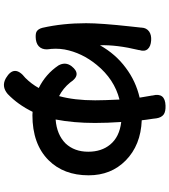

<svg xmlns="http://www.w3.org/2000/svg" viewBox="39 -872 883 1001"><g transform="rotate(90 480.5 -371.5)"><path d="M387 39Q313 -5 386 -62Q417 -93 439 -132Q366 -168 321 -235Q301 -271 325 -303Q369 -359 410 -296Q440 -259 481 -238Q503 -318 503 -426Q503 -471 499 -553Q393 -526 318 -434Q255 -357 238 -267Q234 -244 234 -220Q234 -214 235 -196Q236 -191 236 -189Q241 -159 228 -140Q215 -121 186 -117Q159 -114 146 -120Q131 -128 125 -151Q101 -257 101 -379Q101 -457 118 -611Q123 -651 124 -666Q124 -667 124 -668Q125 -694 145 -708Q163 -720 191 -718Q222 -716 236 -700Q250 -684 241 -656Q241 -655 241 -654Q213 -538 216 -451Q262 -533 334 -586Q403 -638 489 -658Q488 -664 486 -676Q481 -709 478 -723Q478 -724 478 -725Q461 -791 531 -793Q561 -794 576 -784Q593 -772 597 -745Q598 -739 599 -728Q605 -690 607 -669Q737 -664 817 -585Q894 -509 894 -392Q894 -262 815 -183Q731 -99 580 -99Q568 -99 563 -100Q526 -24 470 30Q430 64 387 39ZM603 -220Q682 -226 728 -272Q771 -318 771 -390Q771 -459 734 -504Q694 -553 616 -562Q621 -489 621 -425Q621 -313 603 -220Z"/></g></svg>

Font: GenSenRounded JP B
Style: Regular
Weight: 700
Version: Version 1.501;PS 1;hotconv 16.6.51;makeotf.lib2.5.65220